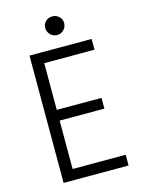

<svg xmlns="http://www.w3.org/2000/svg" viewBox="-129 -945 760 1020"><g transform="rotate(-15 251.5 -435.0)"><path d="M209.5 -820.3Q209.5 -841.8 224.6 -856Q239.7 -870.1 261.2 -870.1Q282.7 -870.1 298.1 -856Q313.5 -841.8 313.5 -820.3Q313.5 -798.3 298.3 -783Q283.2 -767.6 261.7 -767.6Q240.7 -767.6 225.1 -783Q209.5 -798.3 209.5 -820.3ZM90.8 -700.2H432.6V-641.1H156.2V-384.3H402.3V-325.2H156.2V-59.1H448.2V0H90.8Z"/></g></svg>

Font: Selawik Semilight
Style: Regular
Weight: 300
Designer: Aaron Bell
Foundry: Microsoft Corporation
Version: Version 1.01